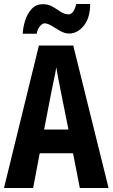

<svg xmlns="http://www.w3.org/2000/svg" viewBox="-20 -942 564 962"><path d="M380 0 346 -174H179L146 0H0L175 -714H347L524 0ZM283 -492Q275 -530 271 -554Q267 -578 262 -605Q259 -583 251.5 -549.5Q244 -516 240 -494L201 -293H323ZM94 -773Q95 -803 105.5 -837.5Q116 -872 138 -896.5Q160 -921 196 -921Q222 -921 243.5 -908.5Q265 -896 284 -883Q303 -870 324 -870Q338 -870 348 -886Q358 -902 362 -922H432Q431 -850 399 -812Q367 -774 327 -774Q305 -774 282.5 -786.5Q260 -799 239.5 -812Q219 -825 203 -825Q192 -825 179.5 -810Q167 -795 164 -773Z"/></svg>

Font: Noto Sans Sinhala UI ExtraCondensed
Style: Bold
Weight: 700
Width: 2
Designer: Jelle Bosma - Monotype Design Team
Foundry: Monotype Imaging Inc.
Version: Version 2.006; ttfautohint (v1.8.4.7-5d5b)